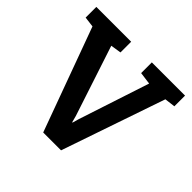

<svg xmlns="http://www.w3.org/2000/svg" viewBox="-172 -895 1080 1080"><g transform="rotate(45 368.0 -355.5)"><path d="M303.5 0 77.5 -618 15.3 -625.8V-710.9H292.4V-625.8L229.2 -615.8L367.6 -195.3L378 -156.2H381L391.8 -194.4L530.2 -616L456.7 -625.8V-710.9H721V-625.8L657.4 -618L445.5 0Z"/></g></svg>

Font: Hanuman
Style: Regular
Weight: 400
Designer: Danh Hong
Foundry: Danh Hong
Version: Version 9.000